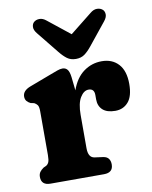

<svg xmlns="http://www.w3.org/2000/svg" viewBox="-82 -783 668 845"><g transform="rotate(-10 252.0 -361.0)"><path d="M247.5 -445.5 254 -385.5Q273 -439 309 -465.2Q345 -491.5 390 -491.5Q437 -491.5 464.8 -461Q492.5 -430.5 492.5 -372.5Q492.5 -317.5 470.2 -291.8Q448 -266 412 -266Q375 -266 356 -283.2Q337 -300.5 337 -330V-350Q337 -378.5 311.5 -378.5Q290 -378.5 274 -352.2Q258 -326 258 -274.5V-126Q258 -83.5 286.5 -80L323.5 -75Q340.5 -72.5 347.8 -62.2Q355 -52 355 -37Q355 0 314 0H75Q34 0 34 -37Q34 -50 40.2 -58.8Q46.5 -67.5 57.5 -75L68.5 -80Q76.5 -84 81 -93.5Q85.5 -103 85.5 -126V-321.5Q85.5 -342 80 -349.5Q74.5 -357 65.5 -361.5L50.5 -364.5Q40 -369.5 33.5 -377.2Q27 -385 27 -397.5Q27 -423.5 62.5 -437L158 -473Q177.5 -480.5 190.8 -485.2Q204 -490 214.5 -490Q228 -490 236.2 -480.2Q244.5 -470.5 247.5 -445.5ZM352 -564.5Q335.5 -544 319.8 -532.5Q304 -521 281 -521Q258 -521 242.2 -532.5Q226.5 -544 210 -564.5L131 -662.5Q118 -678.5 118.5 -692Q119 -705.5 127 -713Q137 -722 152.2 -722.2Q167.5 -722.5 183 -709.5L281 -631.5L379 -709.5Q394.5 -722.5 409.8 -722.2Q425 -722 435 -713Q443 -705.5 443.5 -692Q444 -678.5 431 -662.5Z"/></g></svg>

Font: Fraunces 9pt S100
Style: Bold
Weight: 700
Version: Version 1.000; ttfautohint (v1.8.3)